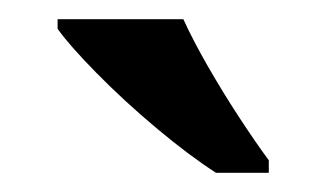

<svg xmlns="http://www.w3.org/2000/svg" viewBox="-20 -786 340 200"><path d="M205 -606Q177 -624 143 -652.5Q109 -681 80.5 -710Q52 -739 40 -756V-766H171Q181 -744 196.5 -717Q212 -690 229 -664Q246 -638 260 -619V-606Z"/></svg>

Font: Noto Serif Ethiopic SemiCondensed SemiBold
Style: Regular
Weight: 600
Width: 4
Designer: Monotype Design Team
Foundry: Monotype Imaging Inc.
Version: Version 2.102; ttfautohint (v1.8.4.7-5d5b)